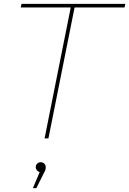

<svg xmlns="http://www.w3.org/2000/svg" viewBox="-20 -720 672 999"><path d="M212 0 348 -681H88L92 -700H632L628 -681H368L232 0ZM151 259 191 165 192 176Q182 176 174 168Q166 160 166 150Q166 139 173.5 131.5Q181 124 191 124Q203 124 210.5 131.5Q218 139 218 150Q218 158 216 164.5Q214 171 209 179L169 259Z"/></svg>

Font: Montserrat Thin Thin
Style: Italic
Weight: 250
Italic angle: -11.3°
Version: Version 9.000